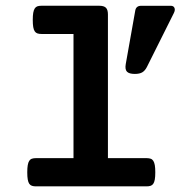

<svg xmlns="http://www.w3.org/2000/svg" viewBox="-20 -661 640 681"><path d="M240.7 -540.5H127Q118.7 -540.5 112.8 -542.5Q106.9 -544.4 103.3 -549.8Q99.6 -555.2 97.9 -564.9Q96.2 -574.7 96.2 -590.3Q96.2 -606 97.9 -615.7Q99.6 -625.5 103.3 -631.1Q106.9 -636.7 112.8 -638.7Q118.7 -640.6 127 -640.6H332Q348.6 -640.6 355.7 -633.5Q362.8 -626.5 362.8 -609.9V-100.1H500Q508.3 -100.1 514.2 -98.1Q520 -96.2 523.7 -90.6Q527.3 -85 529.1 -75.2Q530.8 -65.4 530.8 -49.8Q530.8 -34.2 529.1 -24.4Q527.3 -14.6 523.7 -9.3Q520 -3.9 514.2 -2Q508.3 0 500 0H107.4Q99.1 0 93.3 -2Q87.4 -3.9 83.7 -9.3Q80.1 -14.6 78.4 -24.4Q76.7 -34.2 76.7 -49.8Q76.7 -65.4 78.4 -75.2Q80.1 -85 83.7 -90.6Q87.4 -96.2 93.3 -98.1Q99.1 -100.1 107.4 -100.1H240.7ZM501.1 -423.5Q494.2 -410.1 484.7 -404.5Q475.2 -398.8 458.3 -398.8Q438.1 -398.8 430.4 -406.7Q422.7 -414.6 426 -433.6L459.9 -624.3Q463.1 -640.5 480.9 -640.5H585.5Q595.6 -640.5 598.8 -633Q602 -625.6 596.8 -615Z"/></svg>

Font: Courier Prime
Style: Bold
Weight: 700
Monospace: yes
Designer: Alan Dague-Greene
Foundry: Quote-Unquote Apps
Version: Version 1.202